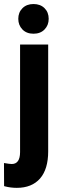

<svg xmlns="http://www.w3.org/2000/svg" viewBox="-46 -721 306 944"><path d="M43.9 -628.4Q43.9 -660.2 64.5 -680.7Q85 -701.2 118.7 -701.2Q152.3 -701.2 172.9 -680.9Q193.4 -660.6 193.4 -628.4Q193.4 -597.2 173.1 -576.2Q152.8 -555.2 118.7 -555.2Q84.5 -555.2 64.2 -576.2Q43.9 -597.2 43.9 -628.4ZM190.9 -502V-498.5V23.4Q190.9 110.4 150.9 156.7Q110.4 202.6 36.6 202.6Q5.4 202.6 -23.4 194.8L-25.9 193.8V191.4L-26.4 84.5V80.6L-22.5 81.1Q-1 85 11.7 85.4Q52.2 85.4 52.7 27.3V-498.5V-502H56.2H188Z"/></svg>

Font: MAUL Condensed Bold
Style: Condensed Bold
Weight: 700
Designer: MAUL
Version: Version 1.0; 2020; ttfautohint (v1.8.3)